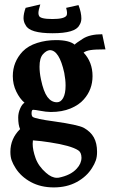

<svg xmlns="http://www.w3.org/2000/svg" viewBox="-20 -607 500 849"><path d="M212.4 -460Q111.3 -460 93.8 -495.1Q84.5 -508.8 84 -526.4Q84 -546.4 93.3 -572.3L158.2 -587.4Q149.9 -561.5 149.9 -549.3Q149.9 -543 152.3 -537.6Q157.2 -522.9 211.9 -522.9Q265.1 -522.9 274.4 -538.6Q276.4 -542 276.4 -550.8Q276.4 -557.6 272.5 -572.3L327.1 -584.5Q339.8 -551.3 339.8 -525.4Q339.8 -508.3 330.6 -495.1Q313 -460 212.4 -460ZM217.8 221.7Q160.2 221.7 116.5 198Q72.8 174.3 48.8 136.2Q37.6 118.7 31.7 102.5Q25.9 86.4 25.9 64.5Q25.9 5.9 68.8 -36.1Q60.5 -54.2 60.5 -87.9Q60.5 -107.4 69.1 -127Q77.6 -146.5 88.4 -152.8Q67.4 -170.4 52 -202.1Q36.6 -233.9 36.6 -270.5Q36.6 -333 80.1 -379.4Q105 -404.8 144.5 -417.2Q184.1 -429.7 227.5 -429.7Q285.6 -429.7 310.1 -409.7Q315.4 -416 346.4 -435.8Q377.4 -455.6 432.1 -455.6L446.3 -388.7Q399.9 -388.7 380.1 -385.5Q360.4 -382.3 349.6 -374.5Q389.2 -332.5 389.2 -270.5Q389.2 -210.9 350.6 -167.5Q329.6 -143.1 292 -127.4Q254.4 -111.8 204.6 -111.8Q184.6 -111.8 154.3 -117.7Q137.2 -121.1 126.5 -121.6Q119.6 -121.6 119.6 -106Q119.6 -94.7 124.5 -90.3Q135.3 -81.5 222.2 -69.8Q324.7 -55.2 350.1 -42Q380.9 -24.9 395 0.7Q409.2 26.4 409.2 64.5Q409.2 86.4 403.6 102.5Q397.9 118.7 386.7 136.2Q362.8 174.3 319.1 198Q275.4 221.7 217.8 221.7ZM231.9 -154.8Q249 -154.8 259.5 -174.1Q270 -193.4 270 -228.5Q270 -254.4 264.2 -284.7Q242.2 -385.3 200.2 -385.3Q184.6 -383.8 169.7 -366.9Q154.8 -350.1 154.8 -312Q154.8 -286.1 161.1 -255.9Q172.4 -201.7 189.7 -178.2Q207 -154.8 231.9 -154.8ZM231.4 179.2 239.7 178.7Q293 168 319.3 138.7Q340.3 116.2 340.3 89.8Q339.8 66.4 325.7 57.6Q293.5 36.6 200.7 22.5Q161.1 16.1 125.5 13.7Q124.5 21.5 124.5 29.3Q124.5 56.2 137.2 92Q149.9 127.9 183.6 157.2Q208.5 179.2 231.4 179.2Z"/></svg>

Font: Quaaykop
Style: Bold
Weight: 700
Designer: Tup Wanders
Foundry: Free font, DO NOT SELL
Version: Version 1.00;July 31, 2023;FontCreator 11.5.0.2430 64-bit